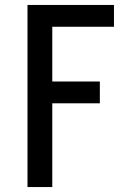

<svg xmlns="http://www.w3.org/2000/svg" viewBox="-20 -755 540 775"><path d="M91 0V-735H440V-647H191V-426H383V-338H191V0Z"/></svg>

Font: Zed Sans Semibold
Style: Regular
Weight: 600
Designer: Belleve Invis
Foundry: Belleve Invis
Version: Version 1.0.0; ttfautohint (v1.8.4)